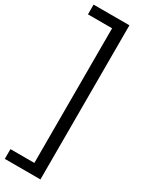

<svg xmlns="http://www.w3.org/2000/svg" viewBox="-280 -848 853 1109"><g transform="rotate(30 146.0 -294.0)"><path d="M-17 220V155H142.5V-743H-18.5V-808H220.5V220Z"/></g></svg>

Font: Encode Sans Semi Condensed
Style: Regular
Weight: 400
Width: 4
Designer: Multiple Designers
Foundry: Impallari Type
Version: Version 2.000